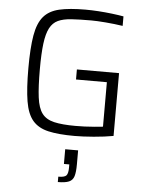

<svg xmlns="http://www.w3.org/2000/svg" viewBox="-63 -745 804 1066"><g transform="rotate(5 339.5 -212.5)"><path d="M370 8Q280 8 223.5 -5Q167 -18 136 -54.5Q105 -91 93.5 -160.5Q82 -230 82 -344Q82 -458 94 -527.5Q106 -597 137 -633.5Q168 -670 224.5 -683Q281 -696 370 -696Q404 -696 442.5 -693.5Q481 -691 518 -686.5Q555 -682 583 -677V-624Q537 -631 487.5 -635Q438 -639 407 -639Q342 -639 296.5 -636Q251 -633 222 -619.5Q193 -606 176.5 -574.5Q160 -543 153 -487.5Q146 -432 146 -344Q146 -247 153.5 -188Q161 -129 183.5 -99Q206 -69 251 -58.5Q296 -48 370 -48Q393 -48 421 -49Q449 -50 476.5 -52.5Q504 -55 523 -57V-305H351V-361H586V-11Q537 -2 476.5 3Q416 8 370 8ZM300 271V241Q335 241 345 229.5Q355 218 355 185V168H325V86H397V164Q397 207 390 230Q383 253 362 262Q341 271 300 271Z"/></g></svg>

Font: Saira Light
Style: Regular
Weight: 300
Designer: Hector Gatti with collaboration of the Omnibus-Type team
Foundry: Omnibus-Type
Version: Version 1.100; ttfautohint (v1.8.3)